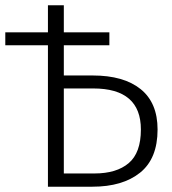

<svg xmlns="http://www.w3.org/2000/svg" viewBox="-20 -705 651 725"><path d="M575 -216Q575 -106 509 -53Q443 0 329 0H161V-534H0V-583H161V-685H221V-583H393V-534H221V-420H330Q447 -420 511 -368.5Q575 -317 575 -216ZM512 -216Q512 -371 332 -371H221V-50H337Q420 -50 466 -89Q512 -128 512 -216Z"/></svg>

Font: Fira Sans Light
Style: Regular
Weight: 300
Designer: bBox Type GmbH & Carrois Corporate GbR & Edenspiekermann AG
Foundry: bBox Type GmbH & Carrois Corporate GbR & Edenspiekermann AG
Version: Version 4.301